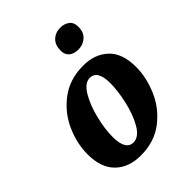

<svg xmlns="http://www.w3.org/2000/svg" viewBox="-221 -894 1022 1022"><g transform="rotate(-45 290.5 -382.5)"><path d="M39 -195Q39 -276 75 -357Q111 -438 183 -492Q255 -546 357 -546Q443 -546 497 -495.5Q551 -445 551 -342Q551 -263 516 -181.5Q481 -100 409.5 -45Q338 10 236 10Q145 10 92 -42.5Q39 -95 39 -195ZM393 -378Q393 -475 335 -475Q297 -475 266 -423.5Q235 -372 217 -299Q199 -226 199 -167Q199 -67 257 -67Q298 -67 329 -120.5Q360 -174 376.5 -248Q393 -322 393 -378ZM328 -687Q328 -729 352 -752Q376 -775 413 -775Q444 -775 464.5 -759Q485 -743 485 -711Q485 -668 459.5 -646Q434 -624 399 -624Q367 -624 347.5 -640Q328 -656 328 -687Z"/></g></svg>

Font: Noto Serif NarrowExtraBold
Style: Italic
Weight: 800
Width: 4
Italic angle: -12°
Designer: Monotype Design Team
Foundry: Monotype Imaging Inc.
Version: Version 1.001